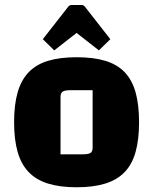

<svg xmlns="http://www.w3.org/2000/svg" viewBox="-20 -746 621 779"><path d="M290.7 13.8Q223.4 13.8 175.2 -1.1Q127 -16 96.5 -47.6Q66.1 -79.1 51.6 -129.4Q37.2 -179.6 37.2 -250Q37.2 -321.2 51.6 -371.4Q66.1 -421.6 96.5 -453.2Q127 -484.7 175.2 -499.3Q223.4 -513.8 290.7 -513.8Q359 -513.8 407.2 -499.3Q455.4 -484.7 485.7 -453.2Q516 -421.6 530.1 -371.5Q544.2 -321.4 544.2 -250Q544.2 -179.6 530.1 -129.4Q516 -79.1 485.6 -47.6Q455.1 -16 406.9 -1.1Q358.7 13.8 290.7 13.8ZM225.6 -119.9H314.6Q339.1 -119.9 347.4 -125.6Q355.8 -131.4 355.8 -147.2V-380.1H266.7Q243.3 -380.1 234.4 -374.4Q225.6 -368.6 225.6 -352.8ZM200.1 -541.6 153.7 -587 255.7 -717.4Q261.5 -725.7 270.3 -725.7H311.1Q320.1 -725.7 325.6 -717.4L427.7 -587L381.3 -541.6L290.7 -612.4Z"/></svg>

Font: Changa
Style: Regular
Weight: 400
Designer: Eduardo Rodriguez Tunni
Foundry: Eduardo Rodriguez Tunni
Version: Version 3.003